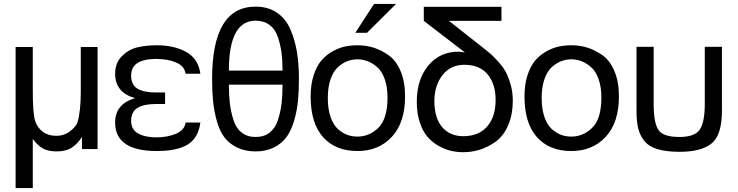

<svg xmlns="http://www.w3.org/2000/svg" viewBox="-20 -764 3780 984"><path d="M270 12Q227 12 200 -3Q173 -18 148 -52V200H60V-523H148V-300Q148 -180 160 -145Q171 -110 199 -89Q227 -68 268 -68Q310 -68 340.5 -92.5Q371 -117 377 -137Q394 -192 394 -298V-523H480V0H400V-62Q376 -25 346.5 -6.5Q317 12 270 12Z M1007 -136Q996 -56 941.5 -23Q887 10 784 10Q570 10 570 -136Q570 -231 672 -261Q570 -290 570 -386Q570 -441 604 -475.5Q638 -510 682.5 -521Q727 -532 784 -532Q872 -532 934 -498Q996 -464 1007 -386H931Q926 -425 883 -443.5Q840 -462 781 -462Q652 -462 652 -377Q652 -330 684 -310Q716 -290 780 -290H826V-231H780Q717 -231 684.5 -211Q652 -191 652 -144Q652 -100 688 -80Q724 -60 781 -60Q838 -60 882 -78.5Q926 -97 931 -136Z M1512 -360Q1512 -297 1507 -246.5Q1502 -196 1487.5 -146Q1473 -96 1449 -62.5Q1425 -29 1384.5 -8.5Q1344 12 1290 12Q1235 12 1194 -8.5Q1153 -29 1129 -61.5Q1105 -94 1091 -144.5Q1077 -195 1072 -245Q1067 -295 1067 -360Q1067 -730 1290 -730Q1354 -730 1399.5 -699Q1445 -668 1468.5 -613Q1492 -558 1502 -496.5Q1512 -435 1512 -360ZM1290 -658Q1153 -658 1153 -402H1428Q1428 -455 1422.5 -495.5Q1417 -536 1403.5 -575.5Q1390 -615 1361 -636.5Q1332 -658 1290 -658ZM1428 -330H1153Q1153 -276 1158 -234.5Q1163 -193 1176 -150.5Q1189 -108 1218 -85Q1247 -62 1290 -62Q1333 -62 1362 -84.5Q1391 -107 1404.5 -149Q1418 -191 1423 -233Q1428 -275 1428 -330Z M1572 -270Q1572 -331 1587.5 -378.5Q1603 -426 1627 -454Q1651 -482 1684 -500.5Q1717 -519 1748 -525.5Q1779 -532 1812 -532Q1855 -532 1894 -520Q1933 -508 1971.5 -481Q2010 -454 2033 -399.5Q2056 -345 2056 -270Q2056 -136 1988.5 -63Q1921 10 1812 10Q1699 10 1635.5 -61.5Q1572 -133 1572 -270ZM1812 -64Q1874 -64 1920 -110Q1966 -156 1966 -264Q1966 -320 1951 -360.5Q1936 -401 1911.5 -421.5Q1887 -442 1862.5 -451Q1838 -460 1812 -460Q1786 -460 1761.5 -451Q1737 -442 1713 -421Q1689 -400 1674.5 -359Q1660 -318 1660 -262Q1660 -206 1674 -165Q1688 -124 1711.5 -103Q1735 -82 1759.5 -73Q1784 -64 1812 -64ZM1897 -744H2010L1861 -596H1801Z M2116 -242Q2116 -357 2175 -428Q2234 -499 2329 -499Q2339 -499 2363 -495L2152 -657V-729H2550V-657H2281L2456 -519Q2481 -499 2492 -490Q2503 -481 2529.5 -452.5Q2556 -424 2570 -399Q2584 -374 2596 -334Q2608 -294 2608 -250Q2608 -175 2583.5 -120Q2559 -65 2519 -37Q2479 -9 2438 3.5Q2397 16 2354 16Q2322 16 2291.5 9Q2261 2 2228.5 -16Q2196 -34 2171.5 -62Q2147 -90 2131.5 -136.5Q2116 -183 2116 -242ZM2360 -432Q2290 -432 2249 -380.5Q2208 -329 2206 -250Q2206 -159 2246 -112.5Q2286 -66 2354 -66Q2433 -66 2476.5 -115.5Q2520 -165 2520 -252Q2520 -334 2479 -383Q2438 -432 2360 -432Z M2668 -270Q2668 -331 2683.5 -378.5Q2699 -426 2723 -454Q2747 -482 2780 -500.5Q2813 -519 2844 -525.5Q2875 -532 2908 -532Q2951 -532 2990 -520Q3029 -508 3067.5 -481Q3106 -454 3129 -399.5Q3152 -345 3152 -270Q3152 -136 3084.5 -63Q3017 10 2908 10Q2795 10 2731.5 -61.5Q2668 -133 2668 -270ZM2908 -64Q2970 -64 3016 -110Q3062 -156 3062 -264Q3062 -320 3047 -360.5Q3032 -401 3007.5 -421.5Q2983 -442 2958.5 -451Q2934 -460 2908 -460Q2882 -460 2857.5 -451Q2833 -442 2809 -421Q2785 -400 2770.5 -359Q2756 -318 2756 -262Q2756 -206 2770 -165Q2784 -124 2807.5 -103Q2831 -82 2855.5 -73Q2880 -64 2908 -64Z M3330 -232Q3330 -134 3354.5 -98Q3379 -62 3462 -62Q3540 -62 3566 -99.5Q3592 -137 3592 -232V-524H3680V-198Q3680 -72 3627 -29Q3574 14 3464 14Q3395 14 3350 0.5Q3305 -13 3282 -42Q3259 -71 3250.5 -107Q3242 -143 3242 -198V-524H3330Z"/></svg>

Font: ColatingCofangSans
Style: Regular
Weight: 400
Foundry: GNU
Version: Version 412.227;June 27, 2022;FontCreator 11.0.0.2412 32-bit